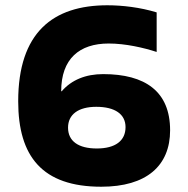

<svg xmlns="http://www.w3.org/2000/svg" viewBox="-20 -699 714 728"><path d="M387 -679C181 -679 49 -576 49 -315C49 -106 140 9 364 9C535 9 625 -70 625 -205C625 -352 531 -418 371 -418C305 -418 251 -396 214 -353H212C212 -476 281 -534 392 -534C456 -534 525 -518 574 -502V-652C512 -671 444 -679 387 -679ZM238 -215C238 -265 277 -294 345 -294C416 -294 456 -266 456 -217C456 -165 417 -136 347 -136C277 -136 238 -164 238 -215Z"/></svg>

Font: LT Wave Text Black
Style: Regular
Weight: 900
Designer: Daniel Lyons
Version: Version 2.5 (Glyphs App)